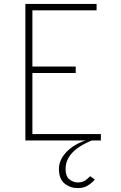

<svg xmlns="http://www.w3.org/2000/svg" viewBox="-20 -720 622 984"><path d="M110 0V-700H475V-667H146V-379H368V-346H146V-33H497V0ZM378 244Q340 244 311 220.5Q282 197 282 146Q282 99.5 319.8 59.8Q357.5 20 418 0H450Q405 18.5 375.2 40.8Q345.5 63 330.8 89.2Q316 115.5 316 146Q316 183.5 335.8 199.2Q355.5 215 378 215Q403.5 215 418.8 203.5Q434 192 442 183L466 200Q452.5 216.5 431 230.2Q409.5 244 378 244Z"/></svg>

Font: Overpass Thin
Style: Regular
Weight: 250
Designer: Delve Withrington, Dave Bailey, Thomas Jockin
Foundry: Delve Fonts LLC
Version: Version 4.000